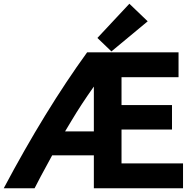

<svg xmlns="http://www.w3.org/2000/svg" viewBox="-40 -990 1019 1027"><path d="M939 17H462V-159H239Q164 -22 145 17H-20Q202 -401 426 -710H915V-577H610V-428H880V-297H610V-116H939ZM462 -287V-527Q394 -431 344 -347L308 -287ZM652 -970 750 -876 556 -715 481 -787Z"/></svg>

Font: Repo
Style: Bold
Weight: 700
Designer: Stefan Peev
Foundry: Context Ltd
Version: Version 001.000